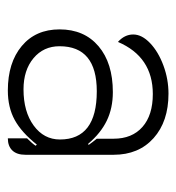

<svg xmlns="http://www.w3.org/2000/svg" viewBox="-0 -749 450 490"><g transform="rotate(90 225.0 -504.0)"><path d="M55 -431Q55 -494 98 -530.5Q141 -567 215 -567Q256 -567 288 -551.5Q320 -536 347 -504L350 -505Q343 -515 334 -526V-569Q334 -616 304 -642.5Q274 -669 220 -669Q125 -669 87 -580Q68 -597 68 -619Q68 -641 90 -662Q112 -683 147 -696Q182 -709 219 -709Q290 -709 332.5 -671Q375 -633 375 -569V-344Q375 -322 364 -310.5Q353 -299 333 -299V-348Q347 -362 352 -370L349 -373Q318 -334 286 -316.5Q254 -299 211 -299Q140 -299 97.5 -334.5Q55 -370 55 -431ZM336 -432Q336 -526 213 -526Q98 -526 98 -431Q98 -390 128.5 -364.5Q159 -339 208 -339Q265 -339 300.5 -365Q336 -391 336 -432Z"/></g></svg>

Font: K2D Thin
Style: Regular
Weight: 100
Designer: Katatrad Aksorn Co.,Ltd.
Foundry: Cadson Demak Co.,Ltd.
Version: Version 1.000; ttfautohint (v1.6)